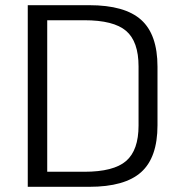

<svg xmlns="http://www.w3.org/2000/svg" viewBox="-20 -720 700 740"><path d="M87 -700H324Q461 -700 524 -643.5Q587 -587 587 -463V-237Q587 -113 524 -56.5Q461 0 324 0H87ZM162 -58H305Q418 -58 466 -99.5Q514 -141 514 -236V-464Q514 -560 466 -601Q418 -642 305 -642H162Z"/></svg>

Font: Pathway Extreme 8pt Thin 12pt Light
Style: Regular
Weight: 300
Version: Version 1.001;gftools[0.9.26]